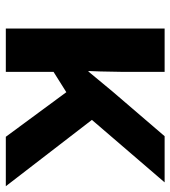

<svg xmlns="http://www.w3.org/2000/svg" viewBox="17 -603 586 660"><g transform="rotate(90 310.0 -273.0)"><path d="M226.1 -284.2 294.9 -367.2 448.2 -545.9H606.9L392.1 -295.9L620.1 0H450.2L296.9 -208L227.1 -164.1V0H78.1V-545.9H227.1V-402.8L225.6 -324.2L224.1 -284.2Z"/></g></svg>

Font: Zoram GWebM
Style: Bold
Weight: 700
Foundry: Ascender Corporation
Version: Version 1.000